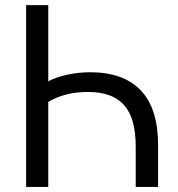

<svg xmlns="http://www.w3.org/2000/svg" viewBox="-20 -739 702 759"><path d="M83.3 -718.8H170.8V-417.5Q201.3 -434 246 -443.7Q290.8 -453.4 336.5 -453.4Q468.9 -453.4 536.9 -381.3Q605 -309.3 605 -165.6V0H516.5V-159.8Q516.5 -272.3 470.3 -323.9Q424.1 -375.5 327.4 -375.5Q236.8 -375.5 170.8 -336.3V0H83.3Z"/></svg>

Font: Min Sans VF VF
Style: Regular
Weight: 400
Designer: Jinseong-Kim, NotoSansCJK, Nunito
Foundry: Jinseong-Kim
Version: Version 1.420;Glyphs 3.1.2 (3151)